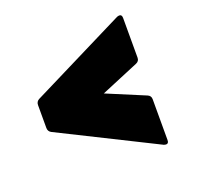

<svg xmlns="http://www.w3.org/2000/svg" viewBox="-103 -705 806 782"><g transform="rotate(-20 300.0 -314.5)"><path d="M490 -35Q486 -35 480 -37L67 -243Q54 -250 54 -265V-364Q54 -379 67 -386L480 -592Q486 -594 490 -594Q501 -594 501 -579V-407Q501 -392 487 -386L322 -317L487 -248Q501 -242 501 -227V-50Q501 -35 490 -35Z"/></g></svg>

Font: YamahaIndonesia935. App Black
Style: Regular
Weight: 900
Designer: Dalton Maag Ltd
Foundry: Dalton Maag Ltd
Version: Version 1.002; January 01, 2024; Regular/Italic